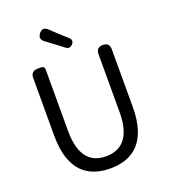

<svg xmlns="http://www.w3.org/2000/svg" viewBox="-169 -1075 1060 1207"><g transform="rotate(-20 360.5 -471.0)"><path d="M535 -516V-300C535 -124 458 -68 361 -68C265 -68 190 -124 190 -300V-713C190 -725 182 -733 170 -733H144H141C115 -733 98 -716 98 -690V-302C98 -67 211 13 361 13C510 13 624 -67 624 -302V-689C624 -718 609 -733 580 -733C551 -733 535 -718 535 -689ZM294 -843 356 -796C371 -785 386 -788 399 -802C412 -817 412 -832 397 -845L340 -897L293 -941C272 -960 254 -961 236 -939C218 -917 221 -898 243 -881Z"/></g></svg>

Font: GenSenRounded2 TW R
Style: Regular
Weight: 400
Version: Version 2.100;PS 2.1;hotconv 16.6.51;makeotf.lib2.5.65220 DE